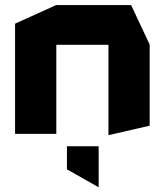

<svg xmlns="http://www.w3.org/2000/svg" viewBox="-20 -539 670 773"><path d="M40.7 0V-443.7L205.7 -518.5H206.7V0ZM416.6 4.9V-358.7H582.6V-33L417.6 4.9ZM206.7 -358.7V-518.5H507.8L582.6 -359.7V-358.7ZM376.2 214.5 249.5 142.7V50H377.2V214.5Z"/></svg>

Font: Foldit Thin
Style: Regular
Weight: 100
Designer: Sophia Tai
Foundry: Sophia Tai
Version: Version 1.003